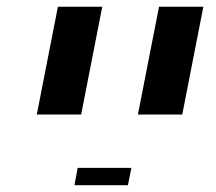

<svg xmlns="http://www.w3.org/2000/svg" viewBox="-20 -626 644 573"><path d="M152.8 -606H285.2L222.2 -284.2H89.8ZM454.6 -606H586.9L523.9 -284.2H391.6ZM211.9 -125H372.1L361.8 -73.2H202.1Z"/></svg>

Font: Liberation Sans
Style: Bold Italic
Weight: 700
Italic angle: -12°
Designer: Steve Matteson
Foundry: Ascender Corporation
Version: Version 2.1.5